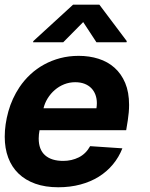

<svg xmlns="http://www.w3.org/2000/svg" viewBox="-26 -792 643 823"><path d="M516.3 -610.8H387.4L330.6 -697.4L245 -610.8H115.8L116.8 -615.8L287.3 -772H399.9L517.4 -615.8ZM223.7 10.7Q168 10.7 125.2 -4.6Q82.4 -19.9 53.3 -48.1Q24.1 -76.3 9.2 -116.3Q-5.7 -156.2 -5.7 -206Q-5.7 -258.2 9.9 -314.6Q25.6 -370.4 57.5 -418.3Q77.8 -448.5 104.4 -473.2Q131 -497.9 163 -515.4Q195 -533 232.2 -542.8Q269.5 -552.6 311.4 -552.6Q356.9 -552.6 396.3 -540.1Q435.7 -527.7 464.8 -501.8Q494 -475.9 510.7 -436.3Q527.3 -396.7 527.3 -342.3Q527.3 -326.7 525.9 -310.2Q524.5 -293.7 521.7 -275.6L514.9 -234H143.5Q141.7 -224.8 140.8 -215.7Q139.9 -206.7 139.9 -198.2Q139.9 -150.6 167.3 -126.4Q194.6 -102.3 245 -102.3Q281.2 -102.3 311.8 -117.5Q342.3 -132.8 360.4 -165.5L498.6 -156.2Q483.7 -118.3 458.1 -87.4Q432.5 -56.5 397.5 -34.6Q362.6 -12.8 318.7 -1.1Q274.9 10.7 223.7 10.7ZM387.4 -327.8Q388.1 -333.5 388.7 -339Q389.2 -344.5 389.2 -349.8Q389.2 -369 383.2 -385.5Q377.1 -402 365.4 -414.1Q353.7 -426.1 336.3 -432.9Q318.9 -439.6 296.2 -439.6Q271.7 -439.6 249.3 -430.8Q226.9 -421.9 209 -406.4Q191.1 -391 178.4 -370.6Q165.8 -350.1 160.5 -327.8Z"/></svg>

Font: Linik Sans
Style: Bold Italic
Weight: 700
Italic angle: 9°
Designer: Fonts by Rasmus Andersson / Changes by Cristiano Sobral with parts from Marc Monis
Foundry: rsms
Version: Version 3.020; ttfautohint (v1.6)